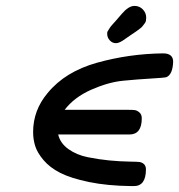

<svg xmlns="http://www.w3.org/2000/svg" viewBox="-20 -630 610 654"><path d="M92.8 -180.2Q92.8 -254.4 142.1 -313Q202.1 -386.2 311 -416.5Q419.9 -446.8 535.2 -448.2Q570.3 -448.2 569.8 -418.9Q567.9 -376 546.9 -367.2Q541 -365.2 495.1 -362.5Q449.2 -359.9 399.2 -355Q349.1 -350.1 291 -324.5Q232.9 -298.8 200.2 -255.9H418Q432.1 -255.9 439.5 -254.9Q446.8 -253.9 454.8 -247.1Q462.9 -240.2 462.9 -227.1Q462.9 -171.9 420.9 -171.9H178.2Q185.1 -142.1 213.1 -122.1Q241.2 -102.1 279.1 -94.5Q316.9 -86.9 352.5 -83.5Q388.2 -80.1 419.7 -79.6Q451.2 -79.1 456.1 -78.1Q477.1 -73.2 477.1 -53.2Q477.1 3.9 436 3.9H428.2Q345.2 2.9 283.2 -10Q221.2 -22.9 185.5 -41Q149.9 -59.1 128.4 -84.5Q106.9 -109.9 99.9 -132.6Q92.8 -155.3 92.8 -180.2ZM345.2 -514.2Q345.2 -516.1 345.2 -518.1Q345.2 -520 345.7 -521.5Q346.2 -522.9 347.7 -524.9Q349.1 -526.9 350.1 -528.8Q351.1 -530.8 353.5 -534.4Q356 -538.1 357.9 -540.5Q359.9 -543 364.5 -548.1Q369.1 -553.2 372.6 -557.1Q376 -561 382.6 -568.6Q389.2 -576.2 395 -583Q418 -609.9 438 -609.9Q455.1 -609.9 466.6 -597.9Q478 -585.9 478 -569.8Q478 -564 477.1 -559.1Q476.1 -554.2 471.9 -549.1Q467.8 -543.9 465.3 -540.5Q462.9 -537.1 454.8 -531Q446.8 -524.9 442.4 -522Q438 -519 426 -511Q414.1 -502.9 407.2 -498Q387.2 -482.9 375 -482.9Q362.8 -482.9 354 -492.4Q345.2 -502 345.2 -514.2Z"/></svg>

Font: CMU Typewriter Text
Style: BoldItalic
Weight: 700
Italic angle: -14.04°
Version: Version 0.7.0